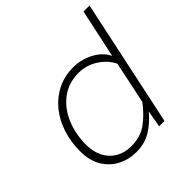

<svg xmlns="http://www.w3.org/2000/svg" viewBox="-195 -879 1041 1041"><g transform="rotate(-45 325.0 -359.0)"><path d="M348 -556Q407 -556 461.5 -528Q516 -500 541 -450L601 -730H647L492 0H451L468 -97Q428 -48 379 -18Q330 12 265 12Q208 12 159.5 -13Q111 -38 81.5 -86.5Q52 -135 52 -207Q52 -280 73 -343.5Q94 -407 133 -454.5Q172 -502 226.5 -529Q281 -556 348 -556ZM268 -30Q339 -30 388 -65.5Q437 -101 480 -158L531 -400Q506 -450 456 -482Q406 -514 346 -514Q270 -514 214.5 -472.5Q159 -431 129.5 -362Q100 -293 100 -209Q100 -155 121 -114.5Q142 -74 180 -52Q218 -30 268 -30Z"/></g></svg>

Font: Azeret Mono Thin Thin
Style: Italic
Weight: 250
Italic angle: -12°
Version: Version 1.002